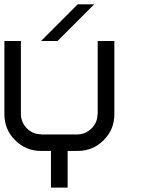

<svg xmlns="http://www.w3.org/2000/svg" viewBox="-20 -853 707 873"><path d="M333.3 -241.7Q369.2 -242.5 396.2 -269.2Q423.3 -295.8 423.3 -333.3H424.2V-666.7H500V-333.3Q500 -264.2 451.2 -215.4Q402.5 -166.7 333.3 -166.7H287.5V0H211.7V-166.7H166.7Q97.5 -166.7 48.8 -215.4Q0 -264.2 0 -333.3V-666.7H75V-333.3Q75.8 -296.7 102.1 -269.6Q128.3 -242.5 166.7 -242.5V-241.7ZM408.3 -833.3Q340.8 -765 241.7 -666.7H166.7L333.3 -833.3Z"/></svg>

Font: 0xA000-Mono
Style: Mono
Weight: 400
Version: Version 0.1